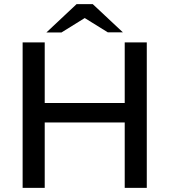

<svg xmlns="http://www.w3.org/2000/svg" viewBox="-20 -904 815 924"><path d="M88.9 0V-700H195.2V-408.3H580.2V-700H686.4V0H580.2V-314.6H195.2V0ZM203.2 -747.7 348.4 -884H426.5L404.1 -827.3L275.8 -747.7ZM498.8 -748.4 371.5 -827.3 348.4 -884H426.5L571.4 -748.4Z"/></svg>

Font: REM Medium
Style: Regular
Weight: 500
Designer: Octavio Pardo
Foundry: Ashler Design
Version: Version 1.005;gftools[0.9.28]